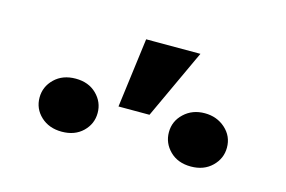

<svg xmlns="http://www.w3.org/2000/svg" viewBox="-48 -946 643 432"><g transform="rotate(15 274.0 -730.0)"><path d="M247.6 -855H374L298.8 -692.9H226.6ZM49.8 -666.5Q49.8 -691.9 68.6 -710.2Q87.4 -728.5 117.7 -728.5Q147.9 -728.5 166.5 -710.2Q185.1 -691.9 185.1 -666.5Q185.1 -641.1 166.5 -623Q147.9 -605 117.7 -605Q87.9 -605 68.8 -622.8Q49.8 -640.6 49.8 -666.5ZM351.1 -666.5Q351.1 -692.4 370.4 -710.4Q389.6 -728.5 418.5 -728.5Q446.8 -728.5 466.6 -710.7Q486.3 -692.9 486.3 -666.5Q486.3 -641.1 467.5 -622.8Q448.7 -604.5 418.5 -604.5Q388.2 -604.5 369.6 -622.8Q351.1 -641.1 351.1 -666.5Z"/></g></svg>

Font: RobotoInd
Style: Bold
Weight: 700
Designer: Google
Version: Version 2.001150; 2014